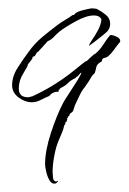

<svg xmlns="http://www.w3.org/2000/svg" viewBox="-20 -318 308 460"><path d="M110 122Q103 122 98 113Q93 104 90.5 92.5Q88 81 88 76Q88 43 102 0.5Q116 -42 131 -71Q134 -77 145 -93.5Q156 -110 165.5 -125.5Q175 -141 175 -144Q172 -143 169 -138.5Q166 -134 163 -134L161 -131Q151 -127 143.5 -119.5Q136 -112 125 -107L120 -101L121 -99Q121 -99 120.5 -99Q120 -99 120 -98H114Q104 -96 98 -88Q88 -84 77.5 -78.5Q67 -73 56 -73Q40 -73 24.5 -84.5Q9 -96 9 -114Q9 -135 22.5 -156Q36 -177 48 -193Q62 -213 81 -229Q100 -245 119 -259Q127 -265 136.5 -270.5Q146 -276 154 -282H157Q161 -289 176.5 -293Q192 -297 199 -298Q201 -298 206.5 -297.5Q212 -297 213 -296Q223 -291 233.5 -282.5Q244 -274 244 -261Q244 -253 239 -245Q238 -243 227 -234Q216 -225 205.5 -217Q195 -209 193 -208Q194 -213 201 -223Q208 -233 215 -246Q222 -259 223 -272L221 -275Q216 -281 205 -281Q187 -281 161.5 -267Q136 -253 122 -242Q115 -236 109 -229.5Q103 -223 94 -219Q91 -216 80.5 -204Q70 -192 68 -192Q67 -189 64.5 -185.5Q62 -182 58 -182V-179Q56 -175 53 -171.5Q50 -168 47 -164Q47 -160 36 -142.5Q25 -125 25 -106Q25 -85 47 -85Q50 -85 56 -87H57Q81 -98 103.5 -111.5Q126 -125 147 -141Q150 -143 159 -150.5Q168 -158 177 -165Q186 -172 187 -172V-171Q189 -173 197.5 -181Q206 -189 208 -189Q219 -198 227 -210.5Q235 -223 243 -233Q244 -234 246 -234Q251 -234 259.5 -230Q268 -226 268 -220V-218Q261 -210 254 -200Q247 -190 239 -183Q235 -180 229.5 -179Q224 -178 224 -171Q212 -165 210.5 -156.5Q209 -148 207 -143Q206 -142 204.5 -140.5Q203 -139 201 -137Q197 -130 192.5 -123Q188 -116 183 -109Q176 -101 171 -90Q166 -79 161 -69Q159 -65 158 -61Q157 -57 155 -52Q153 -49 149.5 -47Q146 -45 146 -40Q145 -40 145 -39L143 -40Q143 -35 141 -35V-33Q141 -31 140 -29Q139 -27 139 -25L137 -26Q137 -25 136.5 -22Q136 -19 134 -18Q132 -8 128 1Q124 10 120 20Q114 34 110 55.5Q106 77 106 94Q106 98 107 107.5Q108 117 115 117L118 115Q118 116 119 116Q116 122 110 122Z"/></svg>

Font: Qwitcher Grypen
Style: Regular
Weight: 400
Designer: Robert E. Leuschke
Foundry: Robert E. Leuschke
Version: Version 1.100; ttfautohint (v1.8.3)